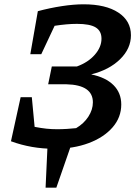

<svg xmlns="http://www.w3.org/2000/svg" viewBox="-20 -682 645 893"><path d="M31 -25 76 -230H128L141 -92Q172 -86 196 -83.5Q220 -81 246 -81Q268 -81 292.5 -82.5Q317 -84 334 -86Q370 -107 391 -139.5Q412 -172 412 -206Q412 -287 289 -290H204L221 -373H338Q390 -392 421 -427.5Q452 -463 452 -502Q452 -538 425 -554.5Q398 -571 338 -571Q292 -571 234 -562L172 -430H121L156 -630Q212 -645 267.5 -653.5Q323 -662 369 -662Q472 -662 530.5 -623.5Q589 -585 589 -518Q589 -456 538.5 -406.5Q488 -357 404 -336Q472 -322 508 -286Q544 -250 544 -196Q544 -136 503.5 -89.5Q463 -43 392.5 -16.5Q322 10 232 10Q126 10 31 -25ZM192 191 202 -25H317L242 191Z"/></svg>

Font: Piazzolla SemiBold
Style: Italic
Weight: 600
Italic angle: -11.3°
Designer: Juan Pablo del Peral
Foundry: Huerta Tipografica
Version: Version 1.330